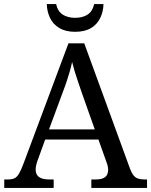

<svg xmlns="http://www.w3.org/2000/svg" viewBox="-20 -928 746 948"><path d="M1 0V-42H20Q40 -42 52 -48Q64 -54 74 -71Q84 -88 96 -120L318 -714H396L622 -95Q630 -74 639 -62.5Q648 -51 661 -46.5Q674 -42 693 -42H706V0H431V-42H454Q484 -42 499 -53.5Q514 -65 514 -90Q514 -96 513 -101.5Q512 -107 510.5 -113.5Q509 -120 506 -127L466 -239H203L165 -134Q162 -126 160 -118Q158 -110 157 -103.5Q156 -97 156 -91Q156 -66 172.5 -54Q189 -42 222 -42H245V0ZM222 -289H448L386 -464Q376 -494 366.5 -521Q357 -548 349.5 -573Q342 -598 336 -622Q331 -598 324.5 -575.5Q318 -553 310 -528.5Q302 -504 290 -473ZM351 -771Q304 -771 273 -789.5Q242 -808 227 -839.5Q212 -871 211 -908H257Q265 -872 289.5 -856Q314 -840 351 -840Q388 -840 412.5 -856Q437 -872 445 -908H491Q490 -871 475 -839.5Q460 -808 429.5 -789.5Q399 -771 351 -771Z"/></svg>

Font: Noto Serif Georgian
Style: Regular
Weight: 400
Designer: Monotype Design Team, Akaki Razmadze
Foundry: Google LLC
Version: Version 2.002